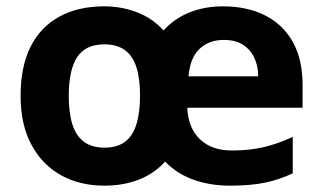

<svg xmlns="http://www.w3.org/2000/svg" viewBox="-20 -576 1018 606"><path d="M683 -556Q761 -556 817.5 -527Q874 -498 904.5 -443Q935 -388 935 -308V-236H571Q574 -172 611 -136.5Q648 -101 712 -101Q767 -101 812 -111.5Q857 -122 904 -144V-29Q862 -9 816.5 0.5Q771 10 706 10Q644 10 591.5 -8.5Q539 -27 501 -66Q467 -28 418 -9Q369 10 310 10Q232 10 172.5 -23Q113 -56 79 -119.5Q45 -183 45 -274Q45 -365 76 -427.5Q107 -490 166.5 -523Q226 -556 309 -556Q364 -556 413 -537Q462 -518 496 -480Q520 -506 548.5 -522.5Q577 -539 611 -547.5Q645 -556 683 -556ZM309 -436Q250 -436 223.5 -395.5Q197 -355 197 -274Q197 -220 208.5 -183.5Q220 -147 245 -128.5Q270 -110 310 -110Q350 -110 374.5 -128.5Q399 -147 410.5 -183.5Q422 -220 422 -274Q422 -328 410.5 -364Q399 -400 374 -418Q349 -436 309 -436ZM686 -450Q640 -450 610 -422Q580 -394 575 -335H795Q795 -368 782.5 -394Q770 -420 746.5 -435Q723 -450 686 -450Z"/></svg>

Font: Noto Sans Gujarati
Style: Regular
Weight: 400
Designer: Jelle Bosma - Monotype Design Team, Universal Thirst
Foundry: Monotype Imaging Inc.
Version: Version 2.102